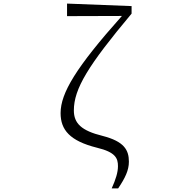

<svg xmlns="http://www.w3.org/2000/svg" viewBox="-20 -828 1040 1071"><path d="M603 223H639C678 165 699 122 699 74C699 9 673 -39 552 -70C434 -99 392 -140 392 -212C392 -333 472 -463 714 -752V-794L354 -808V-738L660 -739C404 -452 318 -309 318 -197C318 -104 369 -42 521 -4C625 21 638 55 638 99C638 133 626 172 603 223Z"/></svg>

Font: Harano Aji Mincho CN
Style: Regular
Weight: 400
Foundry: Masamichi Hosoda
Version: HaranoAjiMinchoCN-Regular version 20230610;ttx 4.39.4